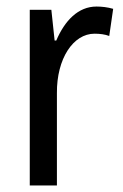

<svg xmlns="http://www.w3.org/2000/svg" viewBox="-20 -567 377 587"><path d="M275 -547C219 -547 178 -504 152 -443H147L137 -537H71V0H154V-282C153 -388 204 -464 269 -464C285 -464 301 -462 314 -457L326 -540C309 -545 291 -547 275 -547Z"/></svg>

Font: Noto Sans Gujarati Condensed
Style: Regular
Weight: 400
Width: 3
Designer: Jelle Bosma - Monotype Design Team, Universal Thirst
Foundry: Monotype Imaging Inc.
Version: Version 2.106